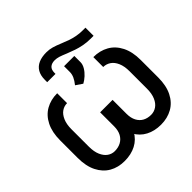

<svg xmlns="http://www.w3.org/2000/svg" viewBox="-186 -887 1061 1061"><g transform="rotate(-45 345.0 -356.5)"><path d="M660.2 -323.2V-186.5Q660.2 -122.2 638.1 -78.4Q616 -34.5 576.8 -12.4Q537.6 9.7 486.9 9.7Q436.8 9.7 398.7 -10.4Q360.5 -30.4 338.7 -70.3Q317 -110.2 317 -167.8V-276.9H394.3V-167.8Q394.3 -135 406.4 -112.4Q418.5 -89.8 439.1 -78.7Q459.6 -67.7 486.9 -67.7Q510 -67.7 529.5 -80.8Q549 -93.9 560.8 -120.7Q572.5 -147.4 572.5 -186.5V-323.2Q572.5 -361.5 560.8 -388.6Q549 -415.7 529.2 -428.9Q509.3 -442 486.2 -442V-519.3Q536.9 -519.3 576.1 -497.2Q615.3 -475.1 637.8 -430.9Q660.2 -386.7 660.2 -323.2ZM118.8 -323.2V-186.5Q118.8 -147.4 130.5 -120.7Q142.3 -93.9 161.3 -80.8Q180.2 -67.7 203 -67.7Q230.3 -67.7 251.6 -79.1Q272.8 -90.5 284.9 -112.7Q297 -135 297 -167.8V-276.9H374.3V-167.8Q374.3 -109.8 352.6 -70.1Q330.8 -30.4 292.3 -10.4Q253.8 9.7 203 9.7Q152.3 9.7 113.8 -12.4Q75.3 -34.5 53.2 -78.4Q31.1 -122.2 31.1 -186.5V-323.2Q31.1 -386.7 53.2 -430.9Q75.3 -475.1 114.3 -497.2Q153.3 -519.3 203.7 -519.3V-442Q180.6 -442 161.4 -428.9Q142.3 -415.7 130.5 -388.6Q118.8 -361.5 118.8 -323.2ZM336.3 -552.5V-598.1H416.4V-549.7Q416.4 -532.1 405.4 -513.3Q394.3 -494.5 377.1 -478.8Q359.8 -463.1 343.2 -454.4L304.6 -480.7Q320.8 -501 328.6 -518.3Q336.3 -535.6 336.3 -552.5ZM570.4 -665.1V-601.5H548.3Q518.3 -601.5 491.9 -606.7Q465.5 -611.9 445.3 -618.8Q425.1 -625.7 397.1 -636.7Q370.9 -647.8 354.5 -653Q338.1 -658.1 322.5 -658.1Q299.4 -658.1 286.1 -646.4Q272.8 -634.7 272.8 -609.8V-601.5H207.9V-619.5Q207.9 -654 221.3 -676.8Q234.8 -699.6 260 -710.6Q285.2 -721.7 321.1 -721.7Q344.3 -721.7 365.7 -715.5Q387.1 -709.3 417.1 -696.8Q442 -686.5 460.3 -680.2Q478.6 -674 501.4 -669.5Q524.2 -665.1 549.7 -665.1Z"/></g></svg>

Font: Pretendard Variable
Style: Regular
Weight: 400
Designer: Base glyphs from Inter by Rasmus Andersson; Hangul glyphs from Noto Sans CJK(Source Han Sans) by Jang Soo-young and Kang
Foundry: Kil Hyung-jin
Version: Version 1.100;FEAKit 1.0